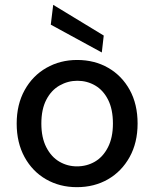

<svg xmlns="http://www.w3.org/2000/svg" viewBox="-20 -762 638 794"><path d="M298 12Q227 12 170.5 -20.5Q114 -53 81.5 -112.5Q49 -172 49 -251Q49 -330 82 -389.5Q115 -449 172 -481.5Q229 -514 299 -514Q371 -514 427.5 -481.5Q484 -449 516.5 -390Q549 -331 549 -251Q549 -172 516 -112.5Q483 -53 426.5 -20.5Q370 12 298 12ZM298 -74Q339 -74 372.5 -93.5Q406 -113 426.5 -153Q447 -193 447 -251Q447 -310 427 -349.5Q407 -389 373.5 -408.5Q340 -428 300 -428Q261 -428 226.5 -408.5Q192 -389 171.5 -349.5Q151 -310 151 -251Q151 -193 171.5 -153Q192 -113 225.5 -93.5Q259 -74 298 -74ZM401 -545 190 -660 200 -742 409 -615Z"/></svg>

Font: DM Sans 16pt Medium
Style: Regular
Weight: 500
Version: Version 4.004;gftools[0.9.30]